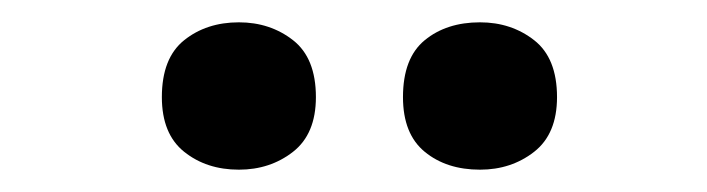

<svg xmlns="http://www.w3.org/2000/svg" viewBox="-20 -773 633 172"><path d="M125 -686Q125 -721 145 -737Q165 -753 194 -753Q222 -753 242.5 -737Q263 -721 263 -686Q263 -653 242.5 -637Q222 -621 194 -621Q165 -621 145 -637Q125 -653 125 -686ZM341 -686Q341 -721 360.5 -737Q380 -753 410 -753Q438 -753 458.5 -737Q479 -721 479 -686Q479 -653 458.5 -637Q438 -621 410 -621Q380 -621 360.5 -637Q341 -653 341 -686Z"/></svg>

Font: Noto Sans Lao UI
Style: Regular
Weight: 400
Designer: Monotype Design Team
Foundry: Monotype Imaging Inc.
Version: Version 2.000